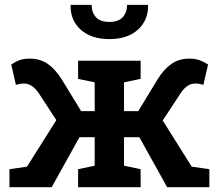

<svg xmlns="http://www.w3.org/2000/svg" viewBox="-20 -782 918 802"><path d="M19.5 0V-75.2L92.8 -85.9L215.3 -280.3L142.6 -391.6Q129.9 -411.1 114.3 -422.1Q98.6 -433.1 79.6 -433.1Q70.8 -433.1 66.7 -432.4Q62.5 -431.6 46.4 -427.7L26.9 -512.7Q45.4 -524.9 62.5 -531Q79.6 -537.1 105.5 -537.1Q148.4 -537.1 180.4 -514.4Q212.4 -491.7 239.3 -448.2L318.8 -317.9H375.5V-438L306.2 -452.6V-528.3H567.4V-452.6L498 -438V-317.9H557.6L636.7 -448.2Q663.1 -491.7 695.1 -514.4Q727.1 -537.1 770.5 -537.1Q795.9 -537.1 813.2 -530.8Q830.6 -524.4 849.1 -512.7L829.6 -427.7Q813.5 -431.6 809.3 -432.4Q805.2 -433.1 796.4 -433.1Q776.9 -433.1 761.5 -422.1Q746.1 -411.1 733.9 -391.6L659.7 -278.8L780.8 -85.9L854.5 -75.2V0H678.2L562 -209H498V-89.8L567.4 -75.2V0H306.2V-75.2L375.5 -89.8V-209H312L195.8 0ZM437 -618.7Q361.3 -618.7 317.6 -657.7Q273.9 -696.8 274.9 -758.8L275.9 -761.7H362.8Q362.8 -730.5 380.6 -710.4Q398.4 -690.4 437 -690.4Q474.6 -690.4 492.7 -710.2Q510.7 -730 510.7 -761.7H597.7L598.6 -758.8Q599.1 -696.8 555.7 -657.7Q512.2 -618.7 437 -618.7Z"/></svg>

Font: Roboto Slab Medium
Style: Regular
Weight: 500
Designer: Google
Version: Version 2.001; ttfautohint (v1.8.3)